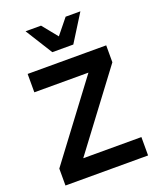

<svg xmlns="http://www.w3.org/2000/svg" viewBox="-182 -1139 1030 1247"><g transform="rotate(-20 333.5 -515.0)"><path d="M50 -117 441 -638H67V-765H610V-648L219 -127H621V0H50ZM149 -1030H256L341 -925L426 -1030H528L411 -843H266Z"/></g></svg>

Font: Application Semibold
Style: Regular
Weight: 600
Designer: Wei Huang
Foundry: Wei Huang
Version: Version 0.012